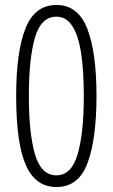

<svg xmlns="http://www.w3.org/2000/svg" viewBox="-20 -744 454 772"><path d="M368 -359Q368 -185 332 -88.5Q296 8 207 8Q123 8 84 -80Q45 -168 45 -358Q45 -536 82.5 -630Q120 -724 207 -724Q294 -724 331 -628.5Q368 -533 368 -359ZM96 -358Q96 -209 120.5 -124Q145 -39 207 -39Q267 -39 292 -123.5Q317 -208 317 -358Q317 -456 306.5 -527.5Q296 -599 271.5 -638Q247 -677 207 -677Q145 -677 120.5 -592.5Q96 -508 96 -358Z"/></svg>

Font: Noto Sans Sinhala ExtraCondensed Light
Style: Regular
Weight: 300
Width: 2
Designer: Jelle Bosma - Monotype Design Team
Foundry: Monotype Imaging Inc.
Version: Version 2.006; ttfautohint (v1.8.4.7-5d5b)